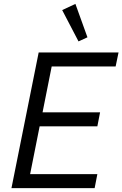

<svg xmlns="http://www.w3.org/2000/svg" viewBox="-20 -968 630 988"><path d="M384 -755 300 -916 368 -948 430 -776ZM467 0H39L179 -698H590L575 -626H246L199 -390H495L481 -318H184L135 -72H481Z"/></svg>

Font: Aneliza
Style: Italic
Weight: 400
Italic angle: -11.31°
Designer: Mike Abbink, Paul van der Laan, Pieter van Rosmalen
Foundry: Bold Monday
Version: Version 3.0